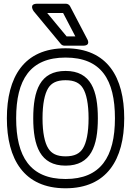

<svg xmlns="http://www.w3.org/2000/svg" viewBox="-20 -975 706 1034"><path d="M333 -665C525.4 -665 599 -545.5 599 -338C599 -129 521.4 -11 333 -11C142.1 -11 67 -132 67 -338C67 -544.9 141.5 -665 333 -665ZM333 -715C107.4 -715 17 -558 17 -338C17 -118.9 107.8 39 333 39C555.1 39 649 -115.3 649 -338C649 -558.4 559.5 -715 333 -715ZM333 -593C195.5 -593 159 -487.1 159 -338C159 -189.6 196.4 -83 333 -83C470.5 -83 507 -188.9 507 -338C507 -487 470.4 -593 333 -593ZM457 -338C457 -260 445.2 -206.1 426.7 -176.1C409.4 -148.1 381.3 -133 333 -133C285.5 -133 257.4 -148 239.7 -176.3C220.9 -206.2 209 -260.1 209 -338C209 -416 220.8 -469.9 239.3 -499.9C256.6 -527.9 284.7 -543 333 -543C381.3 -543 409.4 -527.9 426.7 -499.9C445.2 -469.9 457 -416 457 -338ZM338.7 -779 234.2 -905H319.9L385.7 -779ZM307.8 -738C312.3 -732.6 319.6 -729 327 -729H427C472.7 -729 449.2 -765.6 449.2 -765.6L357.2 -941.6C353.2 -949.1 344.4 -955 335 -955H181C131.3 -955 161.8 -914 161.8 -914Z"/></svg>

Font: Fog Sans
Style: Outline
Weight: 700
Foundry: Intel Corporation
Version: Version 1.00